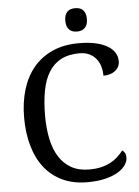

<svg xmlns="http://www.w3.org/2000/svg" viewBox="-61 -957 735 1012"><g transform="rotate(-5 307.0 -450.5)"><path d="M377.9 -724.1Q429.2 -724.1 467 -715.6Q504.9 -707 530 -691.9Q555.2 -676.8 567.6 -656.2Q580.1 -635.7 580.1 -611.8Q580.1 -595.7 573.5 -582.8Q566.9 -569.8 555.2 -560.8Q543.5 -551.8 527.6 -546.9Q511.7 -542 493.2 -542Q493.2 -565.4 487.1 -588.4Q481 -611.3 467 -629.6Q453.1 -647.9 430.9 -659.4Q408.7 -670.9 376 -670.9Q319.3 -670.9 279.8 -650.1Q240.2 -629.4 215.3 -589.6Q190.4 -549.8 179.2 -491.5Q168 -433.1 168 -357.9Q168 -291 179.7 -235.4Q191.4 -179.7 216.8 -139.9Q242.2 -100.1 281.5 -78.1Q320.8 -56.2 376 -56.2Q412.6 -56.2 440.7 -63.2Q468.8 -70.3 490.2 -82Q511.7 -93.8 528.1 -109.1Q544.4 -124.5 557.1 -141.1Q565.4 -135.7 570.8 -126.5Q576.2 -117.2 576.2 -102.1Q576.2 -83 563.2 -63.2Q550.3 -43.5 523.9 -27.3Q497.6 -11.2 457 -0.7Q416.5 9.8 360.8 9.8Q286.1 9.8 229.5 -16.6Q172.9 -43 134.5 -91.3Q96.2 -139.6 76.7 -207.5Q57.1 -275.4 57.1 -357.9Q57.1 -439 77.6 -506.3Q98.1 -573.7 138.4 -622.1Q178.7 -670.4 238.8 -697.3Q298.8 -724.1 377.9 -724.1ZM317.9 -848.1Q317.9 -865.7 322.3 -877.4Q326.7 -889.2 334.5 -896.5Q342.3 -903.8 352.5 -906.7Q362.8 -909.7 375 -909.7Q386.7 -909.7 397 -906.7Q407.2 -903.8 415 -896.5Q422.9 -889.2 427.5 -877.4Q432.1 -865.7 432.1 -848.1Q432.1 -830.6 427.5 -818.8Q422.9 -807.1 415 -799.8Q407.2 -792.5 397 -789.3Q386.7 -786.1 375 -786.1Q362.8 -786.1 352.5 -789.3Q342.3 -792.5 334.5 -799.8Q326.7 -807.1 322.3 -818.8Q317.9 -830.6 317.9 -848.1Z"/></g></svg>

Font: Droid Serif
Style: Regular
Weight: 400
Designer: Monotype Design team
Foundry: Monotype Imaging Inc.
Version: Version 1.03